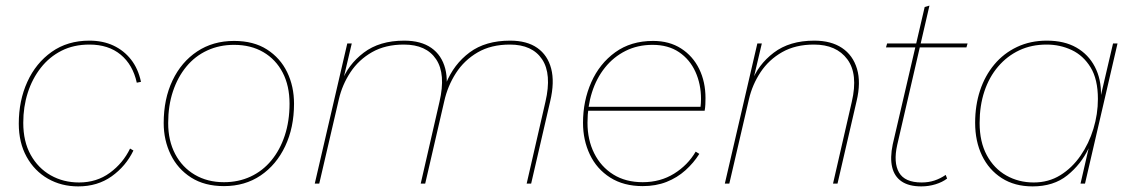

<svg xmlns="http://www.w3.org/2000/svg" viewBox="-20 -655 4033 685"><path d="M259 10Q199 10 151 -17.5Q103 -45 75 -95.5Q47 -146 47 -214Q47 -296 77.5 -363Q108 -430 164.5 -470Q221 -510 299 -510Q347 -510 384.5 -492.5Q422 -475 447.5 -442.5Q473 -410 483 -363L468 -360Q454 -424 410.5 -460Q367 -496 299 -496Q243 -496 199.5 -474Q156 -452 125.5 -413Q95 -374 79 -324Q63 -274 63 -217Q63 -150 89.5 -102.5Q116 -55 161 -29.5Q206 -4 262 -4Q325 -4 372 -38.5Q419 -73 444 -125L456 -118Q429 -62 378.5 -26Q328 10 259 10Z M779 9Q710 9 662 -21.5Q614 -52 589 -103.5Q564 -155 564 -216Q564 -302 595.5 -368Q627 -434 683.5 -471.5Q740 -509 815 -509Q885 -509 932.5 -478.5Q980 -448 1004.5 -397.5Q1029 -347 1029 -285Q1029 -200 997.5 -133.5Q966 -67 910 -29Q854 9 779 9ZM779 -5Q831 -5 874 -25Q917 -45 948 -82.5Q979 -120 996 -171.5Q1013 -223 1013 -285Q1013 -349 988.5 -396Q964 -443 919.5 -469Q875 -495 815 -495Q763 -495 719.5 -475Q676 -455 645 -417.5Q614 -380 597 -329Q580 -278 580 -216Q580 -153 605 -105.5Q630 -58 675 -31.5Q720 -5 779 -5Z M1103 0 1219 -500H1235L1202 -360L1198 -361Q1221 -424 1277.5 -467Q1334 -510 1422 -510Q1482 -510 1519 -484Q1556 -458 1568.5 -410Q1581 -362 1565 -294L1497 0H1481L1548 -292Q1571 -391 1536 -443.5Q1501 -496 1421 -496Q1355 -496 1307.5 -469Q1260 -442 1230.5 -397.5Q1201 -353 1189 -301L1119 0ZM1859 0 1926 -292Q1949 -391 1914 -443.5Q1879 -496 1799 -496Q1732 -496 1684 -468Q1636 -440 1606.5 -394Q1577 -348 1565 -294L1571 -357Q1599 -426 1655.5 -468Q1712 -510 1800 -510Q1860 -510 1897 -484Q1934 -458 1946.5 -410Q1959 -362 1943 -294L1875 0Z M2273 9Q2205 9 2157 -21.5Q2109 -52 2084.5 -103.5Q2060 -155 2060 -217Q2060 -295 2089.5 -361.5Q2119 -428 2175 -468.5Q2231 -509 2310 -509Q2368 -509 2410 -482Q2452 -455 2474.5 -409Q2497 -363 2497 -305Q2497 -295 2496.5 -283Q2496 -271 2494 -260H2071V-274H2484L2479 -271Q2480 -279 2480.5 -287Q2481 -295 2481 -302Q2481 -355 2461 -399Q2441 -443 2402.5 -469Q2364 -495 2308 -495Q2255 -495 2212 -473.5Q2169 -452 2138.5 -414Q2108 -376 2092 -325.5Q2076 -275 2076 -217Q2076 -156 2100 -108Q2124 -60 2168 -32.5Q2212 -5 2273 -5Q2336 -5 2385 -35.5Q2434 -66 2462 -114L2475 -106Q2455 -74 2425.5 -47.5Q2396 -21 2358 -6Q2320 9 2273 9Z M2566 0 2682 -500H2698L2665 -360L2661 -361Q2684 -424 2740.5 -467Q2797 -510 2885 -510Q2945 -510 2984 -484Q3023 -458 3037.5 -409.5Q3052 -361 3036 -294L2968 0H2952L3019 -292Q3042 -391 3003 -443.5Q2964 -496 2884 -496Q2818 -496 2770.5 -469Q2723 -442 2693.5 -397.5Q2664 -353 2652 -301L2582 0Z M3267 10Q3223 10 3197 -7.5Q3171 -25 3163 -58.5Q3155 -92 3165 -140L3279 -630L3296 -635L3181 -138Q3167 -75 3187.5 -39.5Q3208 -4 3268 -4Q3293 -4 3314 -11Q3335 -18 3354 -31L3359 -18Q3342 -5 3317.5 2.5Q3293 10 3267 10ZM3141 -486 3145 -500H3432L3428 -486Z M3664 10Q3600 10 3554 -19.5Q3508 -49 3483.5 -100Q3459 -151 3459 -217Q3459 -279 3476.5 -332Q3494 -385 3527.5 -425Q3561 -465 3608.5 -487.5Q3656 -510 3715 -510Q3777 -510 3820 -485.5Q3863 -461 3886 -417Q3909 -373 3908 -316L3951 -500H3967L3851 0H3835L3864 -126Q3837 -69 3788 -29.5Q3739 10 3664 10ZM3668 -4Q3721 -4 3763 -30Q3805 -56 3835 -99.5Q3865 -143 3881 -195.5Q3897 -248 3897 -302Q3897 -372 3871 -414.5Q3845 -457 3803.5 -476.5Q3762 -496 3714 -496Q3660 -496 3616.5 -475.5Q3573 -455 3541 -417.5Q3509 -380 3492 -329Q3475 -278 3475 -216Q3475 -149 3500.5 -101.5Q3526 -54 3570 -29Q3614 -4 3668 -4Z"/></svg>

Font: Work Sans Thin
Style: Italic
Weight: 250
Italic angle: -13°
Designer: Wei Huang
Foundry: Wei Huang
Version: Version 2.012